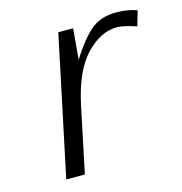

<svg xmlns="http://www.w3.org/2000/svg" viewBox="-85 -610 652 688"><g transform="rotate(-15 241.0 -266.0)"><path d="M147 0H78L187 -517H242L232 -403Q272 -467 309 -499.5Q346 -532 405 -532Q451 -532 482 -519L466 -464Q418 -480 394 -480Q334 -480 279.5 -423.5Q225 -367 199 -248Z"/></g></svg>

Font: Afta sans
Style: Italic
Weight: 400
Italic angle: -12°
Designer: par.qink
Foundry: Oriol Esparraguera Font
Version: Version 1.000